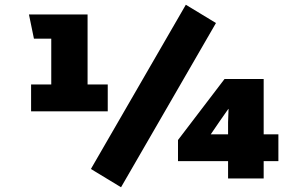

<svg xmlns="http://www.w3.org/2000/svg" viewBox="-20 -741 1215 809"><path d="M102 0ZM890 -644 490 48 363 -29 763 -721ZM434 -385V-272H111V-385H196V-578H123L102 -680H349V-385ZM1153 -62H1091V11H941V-62H730V-151L926 -408H1091V-175H1153ZM941 -175V-226L943 -282H942L907 -232L868 -175Z"/></svg>

Font: Martel Sans Black
Style: Regular
Weight: 900
Designer: Dan Reynolds and Mathieu Réguer
Foundry: Dan Reynolds and Mathieu Réguer
Version: Version 1.002; ttfautohint (v1.1) -l 5 -r 5 -G 72 -x 0 -D la